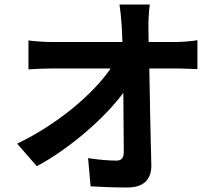

<svg xmlns="http://www.w3.org/2000/svg" viewBox="-20 -803 980 850"><path d="M645 -285 641 -500H762C788 -500 823 -498 854 -497V-625C831 -621 787 -617 756 -617H638L637 -686C637 -716 639 -753 643 -783H509C513 -758 516 -727 519 -686L522 -617H366H211C179 -617 133 -620 106 -624V-496C139 -498 180 -500 213 -500H470C395 -390 239 -255 56 -167L143 -67C291 -147 444 -281 526 -392L528 -132C528 -104 519 -92 495 -92C463 -92 413 -96 370 -103L381 22C434 25 487 27 544 27C616 27 650 -8 650 -70Z"/></svg>

Font: GenSekiGothic2 TW B
Style: Regular
Weight: 700
Version: Version 2.100;PS 2.1;hotconv 16.6.51;makeotf.lib2.5.65220 DE